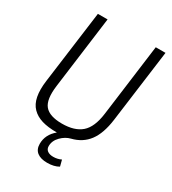

<svg xmlns="http://www.w3.org/2000/svg" viewBox="-232 -901 1104 1232"><g transform="rotate(30 319.5 -284.5)"><path d="M272 11.2Q208 11.2 163.3 -2.2Q118.7 -15.6 89.6 -45.2Q60.5 -74.7 51 -123.8Q41.5 -172.9 50.8 -242.2L122.1 -779.8H193.8L124 -247.1Q109.9 -140.1 145.5 -97.2Q181.2 -54.2 273.9 -54.2Q367.2 -54.2 417.2 -97.9Q467.3 -141.6 481 -247.1L550.8 -779.8H623L551.8 -242.2Q537.6 -135.7 493.9 -77.4Q450.2 -19 373 0Q335.4 9.3 304.2 41Q272.9 72.8 272.9 112.8Q272.9 134.8 288.8 146.5Q304.7 158.2 332 158.2Q362.8 158.2 390.1 145L401.9 190.9Q368.7 210.9 316.9 210.9Q269 210.9 242.4 190.2Q215.8 169.4 215.8 128.9Q215.8 59.6 274.9 11.2Z"/></g></svg>

Font: Cooper Hewitt
Style: Book Italic
Weight: 706
Designer: Village Type and Design LLC
Foundry: Cooper Hewitt Smithsonian Design Museum
Version: 1.000